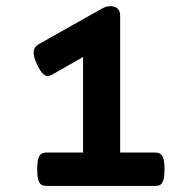

<svg xmlns="http://www.w3.org/2000/svg" viewBox="-20 -612 640 632"><path d="M521.5 -54.7Q521.5 -32.7 518.3 -21Q515.1 -9.3 508.8 -4.6Q502.4 0 490.7 0H133.3Q121.6 0 115.2 -4.6Q108.9 -9.3 105.7 -21Q102.5 -32.7 102.5 -54.7Q102.5 -86.9 109.4 -98.4Q116.2 -109.9 133.3 -109.9H253.4V-424.3L151.4 -366.2Q144 -361.8 137.2 -361.8Q127.9 -361.8 119.1 -371.6Q110.4 -381.3 100.6 -402.8Q90.8 -424.3 90.8 -438.5Q90.8 -448.7 95.5 -455.6Q100.1 -462.4 109.9 -467.8L315.9 -584Q329.6 -591.8 343.8 -591.8Q357.9 -591.8 366.7 -584Q375.5 -576.2 375.5 -560.5V-109.9H490.7Q507.8 -109.9 514.6 -98.4Q521.5 -86.9 521.5 -54.7Z"/></svg>

Font: Courier Prime Sans
Style: Bold
Weight: 700
Designer: Alan Dague-Greene
Foundry: Quote-Unquote Apps
Version: Version 3.020